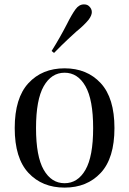

<svg xmlns="http://www.w3.org/2000/svg" viewBox="-20 -840 588 874"><path d="M501 -257Q501 -120 438.5 -53Q376 14 274 14Q172 14 109.5 -53Q47 -120 47 -257Q47 -394 109.5 -461.5Q172 -529 274 -529Q376 -529 438.5 -461.5Q501 -394 501 -257ZM144 -257Q144 -128 179 -67Q214 -6 274 -6Q334 -6 369 -67Q404 -128 404 -257Q404 -386 369 -447.5Q334 -509 274 -509Q214 -509 179 -447.5Q144 -386 144 -257ZM398 -785Q398 -770 384 -751Q364 -726 327 -696Q320 -690 290.5 -662.5Q261 -635 226 -599L215 -608Q252 -667 284 -729Q307 -775 324 -798Q340 -820 362 -820Q376 -820 384 -813Q398 -801 398 -785Z"/></svg>

Font: Myanmar April Display
Style: Regular
Weight: 400
Designer: Khon Soe Zaw Thu
Foundry: Myanmar OS
Version: Version 2.50 April 12, 2019